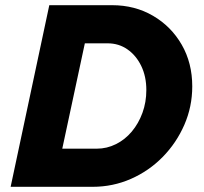

<svg xmlns="http://www.w3.org/2000/svg" viewBox="-20 -720 785 740"><path d="M21 0 170 -700H412Q500 -700 570 -659Q640 -618 680.5 -547.5Q721 -477 721 -387Q721 -309 690.5 -239Q660 -169 607 -115Q554 -61 484.5 -30.5Q415 0 337 0ZM395 -553H307L220 -147H353Q392 -147 427 -164.5Q462 -182 488 -213Q514 -244 529 -285Q544 -326 544 -373Q544 -425 524.5 -465.5Q505 -506 471.5 -529.5Q438 -553 395 -553Z"/></svg>

Font: Red Hat Text VF
Style: Italic
Weight: 400
Italic angle: -12°
Designer: Pentagram, MCKL
Foundry: Pentagram, MCKL
Version: Version 1.023